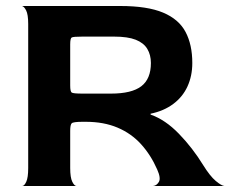

<svg xmlns="http://www.w3.org/2000/svg" viewBox="-20 -620 770 640"><path d="M54 0Q61 0 67.5 -14Q74 -28 74 -60V-540Q74 -572 67 -585.5Q60 -599 53 -600H381Q471 -600 523.5 -578Q576 -556 598.5 -513.5Q621 -471 621 -410Q621 -367 605 -332Q589 -297 557.5 -273.5Q526 -250 482 -241V-238Q531 -221 576.5 -174Q622 -127 657 -70Q680 -33 699 -17Q718 -1 728 0H490Q502 -1 509.5 -13.5Q517 -26 504 -55Q483 -103 450.5 -139Q418 -175 372 -194.5Q326 -214 266 -214H255Q224 -214 219 -209Q214 -204 214 -184V-60Q214 -28 221 -14Q228 0 235 0ZM255 -308H350Q419 -308 451 -332.5Q483 -357 483 -410Q483 -437 471 -457Q459 -477 432.5 -487.5Q406 -498 360 -498H255Q224 -498 219 -495Q214 -492 214 -472V-335Q214 -315 219 -311.5Q224 -308 255 -308Z"/></svg>

Font: Red Rose SemiBold
Style: Regular
Weight: 600
Designer: Jaikishan Patel
Version: Version 2.000